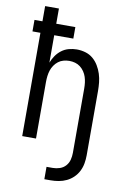

<svg xmlns="http://www.w3.org/2000/svg" viewBox="-102 -794 704 1069"><g transform="rotate(10 250.0 -260.0)"><path d="M227 215V145H262Q282 145 301.5 138.5Q321 132 334.5 117Q348 102 353 82.5Q358 63 358 43V-320Q358 -337 356 -353.5Q354 -370 349 -385.5Q344 -401 334.5 -415Q325 -429 312 -439Q299 -449 283 -453.5Q267 -458 250 -458Q233 -458 217 -453.5Q201 -449 188 -439Q175 -429 165.5 -415Q156 -401 151 -385.5Q146 -370 144 -353.5Q142 -337 142 -320V0H64V-584H19V-649H64V-735H142V-649H250V-584H142V-429Q150 -450 163 -469Q176 -488 194.5 -502Q213 -516 235.5 -522Q258 -528 280 -528Q305 -528 329 -521Q353 -514 371.5 -498.5Q390 -483 403 -461.5Q416 -440 423.5 -416.5Q431 -393 433.5 -368.5Q436 -344 436 -320V43Q436 66 432 89Q428 112 417.5 133Q407 154 390 170.5Q373 187 352 197Q331 207 308 211Q285 215 262 215Z"/></g></svg>

Font: Iosevka NFM
Style: Regular
Weight: 400
Monospace: yes
Designer: Belleve Invis
Foundry: Belleve Invis
Version: Version 29.0.4; ttfautohint (v1.8.4);Nerd Fonts 3.3.0